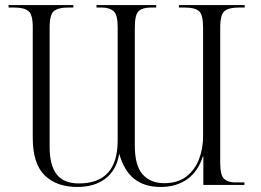

<svg xmlns="http://www.w3.org/2000/svg" viewBox="-20 -734 1035 762"><path d="M287 8Q204 8 157 -38.5Q110 -85 110 -186V-626Q110 -677 92.5 -690.5Q75 -704 38 -704H14V-714H271V-704H249Q212 -704 194.5 -690.5Q177 -677 177 -624V-151Q177 -78 205 -42Q233 -6 293 -6Q447 -6 447 -176V-626Q447 -677 430 -690.5Q413 -704 385 -704H363V-714H600V-704H577Q547 -704 531 -690.5Q515 -677 515 -624V-157Q515 -77 546 -42Q577 -7 632 -7Q685 -7 719 -33Q753 -59 769.5 -101.5Q786 -144 786 -193V-624Q786 -677 769 -690.5Q752 -704 716 -704H690V-714H951V-704H926Q889 -704 871.5 -690.5Q854 -677 854 -624V-89Q854 -37 870 -23.5Q886 -10 914 -10H950V0H787V-113H785Q766 -53 722.5 -22.5Q679 8 618 8Q554 8 513.5 -23.5Q473 -55 453 -124Q443 -60 399.5 -26Q356 8 287 8Z"/></svg>

Font: Noto Serif Display Light
Style: Regular
Weight: 300
Designer: Monotype Design Team
Foundry: Monotype Imaging Inc.
Version: Version 2.009